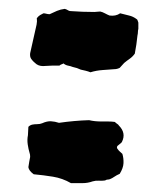

<svg xmlns="http://www.w3.org/2000/svg" viewBox="-20 -510 374 433"><path d="M292 -445Q291 -441 291 -437.5Q291 -434 290 -430Q289 -420 287.5 -409.5Q286 -399 284 -389Q279 -382 272.5 -377.5Q266 -373 260 -368L250 -357Q244 -354 238 -354Q225 -353 211 -352Q197 -351 184 -347Q179 -349 173 -350.5Q167 -352 162 -353Q158 -355 153.5 -356.5Q149 -358 144 -359Q139 -361 133.5 -362Q128 -363 123 -367Q122 -366 119 -365Q116 -364 114 -362H97Q92 -362 87 -361.5Q82 -361 77 -361Q66 -361 59 -368Q54 -372 50.5 -377Q47 -382 48 -390Q51 -402 53.5 -414.5Q56 -427 59 -439Q61 -447 62.5 -454.5Q64 -462 63 -469Q67 -474 70.5 -476Q74 -478 78 -480Q81 -480 84.5 -479Q88 -478 92 -478Q100 -482 108.5 -485.5Q117 -489 126 -490Q130 -489 133 -487Q136 -485 139 -485Q152 -484 166 -483.5Q180 -483 193 -483Q196 -483 199 -483.5Q202 -484 206 -484Q211 -483 216.5 -480Q222 -477 227 -475Q241 -473 251 -480Q262 -477 271 -475Q280 -473 288 -467Q290 -466 290.5 -463.5Q291 -461 292 -459ZM256 -163Q259 -153 258.5 -142Q258 -131 250 -118Q243 -115 238 -111.5Q233 -108 228 -106Q225 -105 222.5 -105Q220 -105 217 -103Q210 -102 203 -102.5Q196 -103 189 -101Q178 -97 166 -97Q154 -97 140 -97Q121 -108 99.5 -111.5Q78 -115 56 -117Q45 -125 44 -133Q45 -139 46 -145.5Q47 -152 48 -156Q48 -162 47 -164Q44 -174 42.5 -184.5Q41 -195 43 -205Q43 -210 43.5 -214.5Q44 -219 44 -224Q48 -228 53 -229Q58 -230 64 -230Q70 -230 75 -232Q86 -237 95 -236.5Q104 -236 113 -233Q148 -238 181 -239Q193 -236 210 -236Q218 -236 225 -236Q232 -236 239 -235Q242 -232 244.5 -230.5Q247 -229 248 -227Q265 -210 255 -190Q254 -188 250.5 -185.5Q247 -183 245 -181Q242 -177 246 -173Q248 -170 250.5 -168Q253 -166 256 -163Z"/></svg>

Font: Darumadrop One
Style: Regular
Weight: 400
Version: Version 1.000